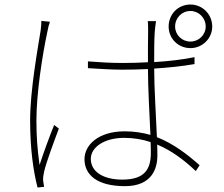

<svg xmlns="http://www.w3.org/2000/svg" viewBox="-20 -806 996 854"><path d="M164.1 -713.1C164.1 -703.1 163 -689.3 160.9 -671.2C147.7 -588.1 114 -404.8 114 -269.9C114 -141 128.9 -41.9 147 28.1L176.1 24.9C175.1 17.8 172.9 6.7 171.9 -2.1C170.8 -14.2 173.3 -29.8 176.1 -41.9C185 -82.7 221.9 -181.1 241.8 -234L220.9 -250C202.8 -206 172.9 -125 155.9 -72.1C146 -145.2 142 -197.1 142 -271C142 -387.8 166.9 -554 191.1 -666.9C193.9 -683.9 198.2 -698.2 202.1 -709.2ZM650.9 -126.1C650.9 -55 625 -7.1 524.1 -7.1C438.2 -7.1 383.9 -43 383.9 -99.1C383.9 -152 445 -192.8 532 -192.8C574.9 -192.8 614 -186.1 649.9 -174C650.9 -154.8 650.9 -139.2 650.9 -126.1ZM845.2 -551.8C792.3 -540.8 729.8 -533.7 665.8 -529.8C665.8 -572.8 665.8 -627.1 668 -660.2C669 -677.2 671.2 -692.8 674 -712H637.1C639.2 -698.2 638.8 -677.2 638.8 -659.1C637.8 -625 638.1 -578.1 638.1 -529.1C600.1 -527 562.9 -525.9 525.9 -525.9C470.9 -525.9 424 -529.1 371.1 -533V-502.8C425.1 -500 470.2 -496.1 523.1 -496.1C561.1 -496.1 599.1 -496.8 638.1 -498.9C638.1 -415.8 645.2 -293 649.1 -206C614 -215.9 576 -221.9 535.2 -221.9C416.2 -221.9 355.8 -160.2 355.8 -98C355.8 -27 413.7 22 535.9 22C655.9 22 680 -56.8 680 -114C680 -128.9 680 -144.9 679 -163C741.8 -137.1 797.9 -95.2 850.9 -45.1L867.9 -71C813.9 -119 751.8 -166.9 677.9 -196C674 -293 665.8 -411.2 665.8 -501.1C728 -505 788 -511 845.2 -521ZM827.1 -621.1C789.1 -621.1 758.9 -650.9 758.9 -687.9C758.9 -726.9 789.1 -757.1 827.1 -757.1C864 -757.1 894.9 -726.9 894.9 -687.9C894.9 -650.9 864 -621.1 827.1 -621.1ZM827.1 -785.9C772 -785.9 730.1 -742.9 730.1 -687.9C730.1 -634.9 772 -592 827.1 -592C880 -592 924 -634.9 924 -687.9C924 -742.9 880 -785.9 827.1 -785.9Z"/></svg>

Font: Karasuma Gothic
Style: Thin
Weight: 200
Designer: Rasmus Andersson / Ryoko Ishizuka
Foundry: rsms
Version: Version 1.00